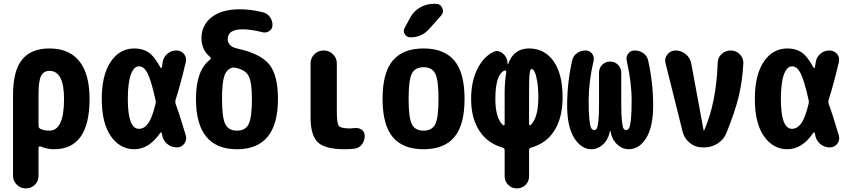

<svg xmlns="http://www.w3.org/2000/svg" viewBox="-20 -790 4540 1029"><path d="M245.1 -89.8Q323.2 -89.8 323.2 -259.8Q323.2 -410.2 245.1 -410.2Q213.9 -410.2 200.2 -383.3Q186.5 -356.4 186.5 -285.2V-116.2Q186.5 -104.5 196.3 -99.6Q215.8 -89.8 245.1 -89.8ZM245.1 -530.3Q350.6 -530.3 405.3 -461.9Q460 -393.6 460 -259.8Q460 9.8 269.5 9.8Q230.5 9.8 198.2 -4.9Q194.3 -6.8 190.4 -4.9Q186.5 -2.9 186.5 1V152.3Q186.5 180.7 167 200.2Q147.5 219.7 118.2 219.7Q89.8 219.7 69.8 199.7Q49.8 179.7 49.8 152.3V-280.3Q49.8 -410.2 98.1 -470.2Q146.5 -530.3 245.1 -530.3Z M813.5 -233.4Q816.4 -244.1 813.5 -254.9Q789.1 -363.3 770 -398.9Q751 -434.6 724.6 -434.6Q697.3 -434.6 681.2 -390.1Q665 -345.7 665 -259.8Q665 -99.6 724.6 -99.6Q752 -99.6 773.4 -127.9Q794.9 -156.2 813.5 -233.4ZM920.9 -234.4Q942.4 -176.8 975.6 -64.5Q982.4 -40 967.8 -20Q953.1 0 926.8 0Q897.5 0 875.5 -19Q853.5 -38.1 848.6 -67.4Q847.7 -68.4 847.7 -72.3Q847.7 -76.2 846.7 -77.1Q845.7 -80.1 843.3 -80.6Q840.8 -81.1 839.8 -79.1Q779.3 9.8 700.2 9.8Q623 9.8 574.2 -60.1Q525.4 -129.9 525.4 -259.8Q525.4 -387.7 573.2 -459Q621.1 -530.3 700.2 -530.3Q744.1 -530.3 775.4 -509.8Q806.6 -489.3 840.8 -426.8Q844.7 -423.8 847.7 -428.7Q847.7 -433.6 849.6 -442.9Q851.6 -452.1 851.6 -456.1Q855.5 -483.4 876.5 -501.5Q897.5 -519.5 924.8 -519.5Q950.2 -519.5 965.8 -501Q981.4 -482.4 975.6 -457Q947.3 -335.9 920.9 -254.9Q918 -244.1 920.9 -234.4Z M1330.1 -259.8Q1330.1 -347.7 1313.5 -380.9Q1296.9 -414.1 1250 -424.8L1248 -425.8H1246.1Q1233.4 -429.7 1223.6 -426.8Q1194.3 -418.9 1182.1 -382.3Q1169.9 -345.7 1169.9 -259.8Q1169.9 -159.2 1187.5 -124.5Q1205.1 -89.8 1250 -89.8Q1294.9 -89.8 1312.5 -124.5Q1330.1 -159.2 1330.1 -259.8ZM1250 -530.3Q1376 -502.9 1422.9 -444.8Q1469.7 -386.7 1469.7 -259.8Q1469.7 9.8 1250 9.8Q1030.3 9.8 1030.3 -259.8Q1030.3 -414.1 1106.4 -470.7Q1109.4 -472.7 1109.4 -477.5Q1109.4 -482.4 1106.4 -484.4Q1060.5 -521.5 1059.6 -585Q1059.6 -654.3 1113.8 -697.3Q1168 -740.2 1264.6 -740.2Q1325.2 -740.2 1387.7 -724.6Q1412.1 -718.8 1426.3 -699.2Q1440.4 -679.7 1440.4 -655.3Q1440.4 -635.7 1423.8 -624Q1407.2 -612.3 1386.7 -617.2Q1327.1 -632.8 1280.3 -632.8Q1200.2 -632.8 1200.2 -580.1Q1200.2 -562.5 1212.9 -548.8Q1225.6 -535.2 1250 -530.3Z M1879.9 -103.5Q1902.3 -106.4 1918.5 -94.7Q1934.6 -83 1934.6 -61.5Q1934.6 -35.2 1919.4 -15.6Q1904.3 3.9 1879.9 6.8Q1853.5 9.8 1825.2 9.8Q1722.7 9.8 1683.6 -27.3Q1644.5 -64.5 1644.5 -160.2V-450.2Q1644.5 -479.5 1665 -499.5Q1685.5 -519.5 1714.8 -519.5Q1744.1 -519.5 1764.6 -499Q1785.2 -478.5 1785.2 -450.2V-190.4Q1785.2 -129.9 1795.9 -115.7Q1806.6 -101.6 1855.5 -101.6Q1862.3 -101.6 1879.9 -103.5Z M2187.5 -124Q2205.1 -89.8 2250 -89.8Q2294.9 -89.8 2312.5 -124Q2330.1 -158.2 2330.1 -260.3Q2330.1 -362.3 2312.5 -396Q2294.9 -429.7 2250 -429.7Q2205.1 -429.7 2187.5 -396Q2169.9 -362.3 2169.9 -260.3Q2169.9 -158.2 2187.5 -124ZM2085 -465.3Q2139.6 -530.3 2250 -530.3Q2360.4 -530.3 2415 -465.3Q2469.7 -400.4 2469.7 -260.3Q2469.7 -120.1 2415 -55.2Q2360.4 9.8 2250 9.8Q2139.6 9.8 2085 -55.2Q2030.3 -120.1 2030.3 -260.3Q2030.3 -400.4 2085 -465.3ZM2304.7 -769.5H2315.4Q2340.8 -769.5 2350.6 -747.1Q2360.4 -724.6 2343.8 -706.1L2280.3 -634.8Q2240.2 -589.8 2179.7 -589.8Q2160.2 -589.8 2149.4 -606.9Q2138.7 -624 2149.4 -641.6L2178.7 -696.3Q2197.3 -730.5 2231.4 -750Q2265.6 -769.5 2304.7 -769.5Z M2824.2 -120.1Q2865.2 -159.2 2865.2 -269.5Q2865.2 -316.4 2859.4 -352.1Q2853.5 -387.7 2845.7 -403.8Q2837.9 -419.9 2830.1 -419.9Q2825.2 -419.9 2823.2 -416.5Q2821.3 -413.1 2818.8 -397.5Q2816.4 -381.8 2815.9 -350.1Q2815.4 -318.4 2815.4 -259.8V-124Q2815.4 -120.1 2818.8 -119.1Q2822.3 -118.2 2824.2 -120.1ZM2693.4 -403.3Q2694.3 -407.2 2691.4 -410.2Q2688.5 -413.1 2683.6 -412.1Q2634.8 -390.6 2634.8 -259.8Q2634.8 -157.2 2675.8 -119.1Q2677.7 -117.2 2681.2 -118.7Q2684.6 -120.1 2684.6 -124V-299.8Q2685.5 -357.4 2693.4 -403.3ZM2995.1 -269.5Q2995.1 -160.2 2951.7 -90.8Q2908.2 -21.5 2826.2 1Q2815.4 4.9 2815.4 14.6V155.3Q2815.4 182.6 2796.4 201.2Q2777.3 219.7 2750 219.7Q2722.7 219.7 2703.6 200.7Q2684.6 181.6 2684.6 155.3V14.6Q2684.6 4.9 2673.8 1Q2592.8 -21.5 2548.8 -89.4Q2504.9 -157.2 2504.9 -259.8Q2504.9 -349.6 2536.1 -415.5Q2567.4 -481.4 2620.1 -509.8Q2648.4 -525.4 2674.3 -503.9Q2700.2 -482.4 2700.2 -447.3Q2700.2 -445.3 2701.2 -445.3Q2702.1 -445.3 2703.1 -446.3Q2732.4 -530.3 2815.4 -530.3Q2898.4 -530.3 2946.8 -461.9Q2995.1 -393.6 2995.1 -269.5Z M3381.8 -519.5Q3408.2 -519.5 3428.7 -504.4Q3449.2 -489.3 3454.1 -463.9Q3480.5 -344.7 3480.5 -224.6Q3480.5 -110.4 3443.4 -50.3Q3406.2 9.8 3349.6 9.8Q3314.5 9.8 3286.6 -17.1Q3258.8 -43.9 3251 -88.9Q3251 -89.8 3250 -89.8Q3249 -89.8 3249 -88.9Q3241.2 -43.9 3212.9 -17.1Q3184.6 9.8 3150.4 9.8Q3094.7 9.8 3057.1 -50.8Q3019.5 -111.3 3019.5 -224.6Q3019.5 -344.7 3045.9 -463.9Q3050.8 -489.3 3071.3 -504.4Q3091.8 -519.5 3118.2 -519.5Q3140.6 -519.5 3153.3 -502.4Q3166 -485.4 3161.1 -463.9Q3134.8 -349.6 3134.8 -250Q3134.8 -183.6 3138.7 -148.4Q3142.6 -113.3 3148.9 -103Q3155.3 -92.8 3165 -92.8Q3173.8 -92.8 3178.7 -102.1Q3183.6 -111.3 3187 -141.6Q3190.4 -171.9 3190.4 -230.5V-400.4Q3190.4 -425.8 3207.5 -442.9Q3224.6 -460 3250 -460Q3275.4 -460 3292.5 -442.4Q3309.6 -424.8 3309.6 -400.4V-230.5Q3309.6 -172.9 3313 -142.1Q3316.4 -111.3 3321.3 -102.1Q3326.2 -92.8 3335 -92.8Q3344.7 -92.8 3351.1 -103Q3357.4 -113.3 3361.3 -148.4Q3365.2 -183.6 3365.2 -250Q3365.2 -349.6 3338.9 -463.9Q3334 -485.4 3346.7 -502.4Q3359.4 -519.5 3381.8 -519.5Z M3896.5 -519.5Q3924.8 -519.5 3944.8 -499Q3964.8 -478.5 3963.9 -451.2Q3959 -356.4 3939 -272.9Q3918.9 -189.5 3873 -77.1Q3859.4 -42 3826.2 -21Q3793 0 3754.9 0H3745.1Q3707 0 3677.7 -23.4Q3648.4 -46.9 3638.7 -83L3546.9 -451.2Q3540 -477.5 3557.1 -498.5Q3574.2 -519.5 3600.6 -519.5Q3630.9 -519.5 3654.8 -500Q3678.7 -480.5 3684.6 -450.2L3751 -90.8Q3751 -89.8 3752 -89.8Q3753.9 -89.8 3753.9 -90.8Q3819.3 -241.2 3826.2 -451.2Q3826.2 -480.5 3846.7 -500Q3867.2 -519.5 3896.5 -519.5Z M4313.5 -233.4Q4316.4 -244.1 4313.5 -254.9Q4289.1 -363.3 4270 -398.9Q4251 -434.6 4224.6 -434.6Q4197.3 -434.6 4181.2 -390.1Q4165 -345.7 4165 -259.8Q4165 -99.6 4224.6 -99.6Q4252 -99.6 4273.4 -127.9Q4294.9 -156.2 4313.5 -233.4ZM4420.9 -234.4Q4442.4 -176.8 4475.6 -64.5Q4482.4 -40 4467.8 -20Q4453.1 0 4426.8 0Q4397.5 0 4375.5 -19Q4353.5 -38.1 4348.6 -67.4Q4347.7 -68.4 4347.7 -72.3Q4347.7 -76.2 4346.7 -77.1Q4345.7 -80.1 4343.3 -80.6Q4340.8 -81.1 4339.8 -79.1Q4279.3 9.8 4200.2 9.8Q4123 9.8 4074.2 -60.1Q4025.4 -129.9 4025.4 -259.8Q4025.4 -387.7 4073.2 -459Q4121.1 -530.3 4200.2 -530.3Q4244.1 -530.3 4275.4 -509.8Q4306.6 -489.3 4340.8 -426.8Q4344.7 -423.8 4347.7 -428.7Q4347.7 -433.6 4349.6 -442.9Q4351.6 -452.1 4351.6 -456.1Q4355.5 -483.4 4376.5 -501.5Q4397.5 -519.5 4424.8 -519.5Q4450.2 -519.5 4465.8 -501Q4481.4 -482.4 4475.6 -457Q4447.3 -335.9 4420.9 -254.9Q4418 -244.1 4420.9 -234.4Z"/></svg>

Font: Rounded-X Mgen+ 1mn bold
Style: Bold
Weight: 700
Designer: [Source Han Sans]
Ryoko NISHIZUKA  (kana & ideographs); Paul D. Hunt (Latin, Greek & Cyrillic); Wenlong ZHANG  (bopomofo
Version: Version 1.059.20150602